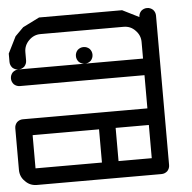

<svg xmlns="http://www.w3.org/2000/svg" viewBox="-673 -673 720 720"><g transform="rotate(-5 -312.5 -312.5)"><path d="M-562.5 0Q-588.9 0 -606.4 -18.6Q-625 -36.1 -625 -62.5Q-625 -104.5 -625 -187.5Q-625 -213.9 -606.4 -231.4Q-587.9 -250 -562.5 -250Q-417 -250 -125 -250Q-125 -273.4 -125 -343.8Q-125 -356.4 -116.2 -366.2Q-106.4 -375 -93.8 -375Q-81.1 -375 -71.3 -366.2Q-62.5 -356.4 -62.5 -343.8Q-62.5 -312.5 -62.5 -250Q-62.5 -223.6 -81.1 -206.1Q-98.6 -187.5 -125 -187.5Q-270.5 -187.5 -562.5 -187.5Q-562.5 -156.2 -562.5 -62.5Q-445.3 -62.5 -93.8 -62.5Q-81.1 -62.5 -71.3 -53.7Q-62.5 -43.9 -62.5 -31.2Q-62.5 -18.6 -71.3 -8.8Q-81.1 0 -93.8 0Q-250 0 -562.5 0Z M-93.8 -312.5Q-106.4 -312.5 -116.2 -321.3Q-125 -331.1 -125 -343.8Q-125 -354.5 -125 -375Q-242.2 -375 -593.8 -375Q-606.4 -375 -616.2 -383.8Q-625 -393.6 -625 -406.2Q-625 -418.9 -616.2 -428.7Q-606.4 -437.5 -593.8 -437.5Q-437.5 -437.5 -125 -437.5Q-98.6 -437.5 -81.1 -418.9Q-62.5 -400.4 -62.5 -375Q-62.5 -364.3 -62.5 -343.8Q-62.5 -331.1 -71.3 -321.3Q-81.1 -312.5 -93.8 -312.5Z M-250 0Q-276.4 0 -293.9 -18.6Q-312.5 -36.1 -312.5 -62.5Q-312.5 -104.5 -312.5 -187.5Q-382.8 -187.5 -593.8 -187.5Q-606.4 -187.5 -616.2 -196.3Q-625 -206.1 -625 -218.8Q-625 -231.4 -616.2 -241.2Q-606.4 -250 -593.8 -250Q-500 -250 -312.5 -250Q-286.1 -250 -268.6 -231.4Q-250 -212.9 -250 -187.5Q-250 -145.5 -250 -62.5Q-218.8 -62.5 -125 -62.5Q-125 -132.8 -125 -343.8Q-125 -356.4 -116.2 -366.2Q-106.4 -375 -93.8 -375Q-81.1 -375 -71.3 -366.2Q-62.5 -356.4 -62.5 -343.8Q-62.5 -250 -62.5 -62.5Q-62.5 -36.1 -81.1 -18.6Q-98.6 0 -125 0Q-167 0 -250 0Z M-93.8 0Q-106.4 0 -116.2 -8.8Q-125 -18.6 -125 -31.2Q-125 -135.7 -125 -343.8Q-125 -356.4 -116.2 -366.2Q-106.4 -375 -93.8 -375Q-81.1 -375 -71.3 -366.2Q-62.5 -356.4 -62.5 -343.8Q-62.5 -239.3 -62.5 -31.2Q-62.5 -18.6 -71.3 -8.8Q-81.1 0 -93.8 0Z M-343.8 -437.5Q-356.4 -437.5 -366.2 -446.3Q-375 -456.1 -375 -468.8Q-375 -481.4 -366.2 -491.2Q-356.4 -500 -343.8 -500Q-331.1 -500 -321.3 -491.2Q-312.5 -481.4 -312.5 -468.8Q-312.5 -456.1 -321.3 -446.3Q-331.1 -437.5 -343.8 -437.5ZM-93.8 -312.5Q-106.4 -312.5 -116.2 -321.3Q-125 -331.1 -125 -343.8Q-125 -426.8 -125 -593.8Q-125 -606.4 -116.2 -616.2Q-106.4 -625 -93.8 -625Q-81.1 -625 -71.3 -616.2Q-62.5 -606.4 -62.5 -593.8Q-62.5 -510.7 -62.5 -343.8Q-62.5 -331.1 -71.3 -321.3Q-81.1 -312.5 -93.8 -312.5Z M-93.8 -312.5Q-106.4 -312.5 -116.2 -321.3Q-125 -331.1 -125 -343.8Q-125 -395.5 -125 -500Q-125 -525.4 -143.6 -543.9Q-161.1 -562.5 -187.5 -562.5Q-292 -562.5 -500 -562.5Q-525.4 -562.5 -543.9 -543.9Q-562.5 -525.4 -562.5 -500Q-562.5 -489.3 -562.5 -468.8Q-562.5 -456.1 -571.3 -446.3Q-581.1 -437.5 -593.8 -437.5Q-606.4 -437.5 -616.2 -446.3Q-625 -456.1 -625 -468.8Q-625 -479.5 -625 -500Q-617.2 -515.6 -593.8 -562.5Q-585.9 -570.3 -562.5 -593.8Q-546.9 -601.6 -500 -625Q-421.9 -625 -187.5 -625Q-171.9 -617.2 -125 -593.8Q-117.2 -585.9 -93.8 -562.5Q-85.9 -546.9 -62.5 -500Q-62.5 -460.9 -62.5 -343.8Q-62.5 -331.1 -71.3 -321.3Q-81.1 -312.5 -93.8 -312.5Z M-250 0Q-276.4 0 -293.9 -18.6Q-312.5 -36.1 -312.5 -62.5Q-312.5 -104.5 -312.5 -187.5Q-382.8 -187.5 -593.8 -187.5Q-606.4 -187.5 -616.2 -196.3Q-625 -206.1 -625 -218.8Q-625 -231.4 -616.2 -241.2Q-606.4 -250 -593.8 -250Q-500 -250 -312.5 -250Q-286.1 -250 -268.6 -231.4Q-250 -212.9 -250 -187.5Q-250 -145.5 -250 -62.5Q-218.8 -62.5 -125 -62.5Q-125 -132.8 -125 -343.8Q-125 -356.4 -116.2 -366.2Q-106.4 -375 -93.8 -375Q-81.1 -375 -71.3 -366.2Q-62.5 -356.4 -62.5 -343.8Q-62.5 -250 -62.5 -62.5Q-62.5 -36.1 -81.1 -18.6Q-98.6 0 -125 0Q-167 0 -250 0Z M-562.5 0Q-588.9 0 -606.4 -18.6Q-625 -36.1 -625 -62.5Q-625 -114.3 -625 -218.8Q-625 -231.4 -616.2 -241.2Q-606.4 -250 -593.8 -250Q-581.1 -250 -571.3 -241.2Q-562.5 -231.4 -562.5 -218.8Q-562.5 -167 -562.5 -62.5Q-453.1 -62.5 -125 -62.5Q-125 -132.8 -125 -343.8Q-125 -356.4 -116.2 -366.2Q-106.4 -375 -93.8 -375Q-81.1 -375 -71.3 -366.2Q-62.5 -356.4 -62.5 -343.8Q-62.5 -250 -62.5 -62.5Q-62.5 -36.1 -81.1 -18.6Q-98.6 0 -125 0Q-270.5 0 -562.5 0Z"/></g></svg>

Font: conwrite
Style: Regular
Weight: 400
Designer: Willllllliam
Version: 1.0